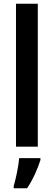

<svg xmlns="http://www.w3.org/2000/svg" viewBox="-20 -780 286 1021"><path d="M181 0V-760H65V0ZM195 71V61H82C79 101 64 173 53 209V221H124C154 177 180 119 195 71Z"/></svg>

Font: Noto Sans Lao UI Cond SemBd
Style: Regular
Weight: 600
Width: 3
Designer: Monotype Design Team
Foundry: Monotype Imaging Inc.
Version: Version 2.000